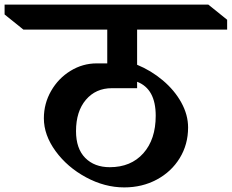

<svg xmlns="http://www.w3.org/2000/svg" viewBox="-93 -806 1009 836"><path d="M726 -251Q726 -177 689.5 -117.5Q653 -58 589.5 -24Q526 10 448 10Q363 10 281.5 -34Q200 -78 149 -148Q98 -218 98 -291Q98 -355 129.5 -410Q161 -465 214 -497.5Q267 -530 328 -530H374V-677H9L-73 -743V-786H814L896 -720V-677H504V-524Q565 -499 616 -456Q667 -413 696.5 -359.5Q726 -306 726 -251ZM504 -450V-422H394Q324 -422 281 -371.5Q238 -321 238 -235Q238 -159 278 -118.5Q318 -78 385 -78Q477 -78 531 -138.5Q585 -199 585 -302Q585 -419 504 -450Z"/></svg>

Font: Inknut Antiqua Medium
Style: Regular
Weight: 500
Designer: Claus Eggers Sørensen
Foundry: Claus Eggers Sørensen
Version: Version 1.003; ttfautohint (v1.8.2) -l 8 -r 50 -G 200 -x 14 